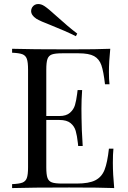

<svg xmlns="http://www.w3.org/2000/svg" viewBox="-20 -956 649 976"><path d="M42 0ZM266.1 -875Q328.1 -818.8 372.6 -785.2L365.7 -772Q314 -797.9 235.8 -829.1Q186.5 -847.7 164.6 -860.8Q138.2 -878.4 138.2 -900.4Q138.2 -909.7 143.6 -918.9Q154.8 -935.5 174.3 -935.5Q189.5 -935.5 204.6 -925.8Q224.6 -913.1 266.1 -875ZM560.5 0Q492.7 -2.9 331.5 -2.9Q139.6 -2.9 41.5 0V-20Q77.6 -21.5 94 -27.8Q110.4 -34.2 116.5 -51.3Q122.6 -68.4 122.6 -106V-602.1Q122.6 -639.6 116.5 -656.7Q110.4 -673.8 94 -680.2Q77.6 -686.5 41.5 -688V-708Q139.6 -705.1 331.5 -705.1Q478.5 -705.1 540.5 -708Q533.7 -642.6 533.7 -589.8Q533.7 -550.8 536.6 -527.8H513.7Q506.3 -592.8 495.4 -624.5Q484.4 -656.2 458.3 -670.7Q432.1 -685.1 379.4 -685.1H296.4Q260.3 -685.1 243.9 -679.2Q227.5 -673.3 221.4 -656.5Q215.3 -639.6 215.3 -602.1V-366.2H281.7Q316.9 -366.2 335.7 -382.8Q354.5 -399.4 361.1 -421.9Q367.7 -444.3 372.1 -478.5Q372.6 -487.3 374.5 -498H397.5Q394 -448.7 394 -403.8L394.5 -356Q394.5 -305.2 400.4 -213.9H377.4L376 -228Q371.6 -267.6 364.7 -291Q357.9 -314.5 338.6 -330.3Q319.3 -346.2 281.7 -346.2H215.3V-106Q215.3 -68.4 221.4 -51.5Q227.5 -34.7 243.9 -28.8Q260.3 -22.9 296.4 -22.9H369.6Q432.1 -22.9 464.6 -39.6Q497.1 -56.2 511.5 -92.8Q525.9 -129.4 533.7 -200.2H556.6Q553.7 -173.3 553.7 -127.9Q553.7 -71.3 560.5 0Z"/></svg>

Font: TypoPRO Playfair Display SC
Style: Regular
Weight: 400
Designer: Claus Eggers Sørensen
Foundry: Claus Eggers Sørensen
Version: Version 1.004;PS 001.004;hotconv 1.0.70;makeotf.lib2.5.58329